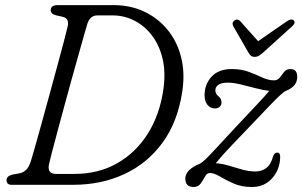

<svg xmlns="http://www.w3.org/2000/svg" viewBox="-20 -720 1178 748"><path d="M5.5 -18Q5.5 -34.5 29.5 -40L57 -45Q71 -48 81.8 -58.2Q92.5 -68.5 100.5 -93Q104 -104 115 -142.5Q126 -181 141 -235.5Q156 -290 172.5 -350.2Q189 -410.5 204 -466Q219 -521.5 229.8 -562Q240.5 -602.5 243.5 -616.5Q251 -648.5 224 -654.5L198 -660.5Q177.5 -666 177.5 -680Q177.5 -700 204.5 -700H423.5Q487.5 -700 540.8 -675.2Q594 -650.5 631.5 -605.5Q669 -560.5 685 -499.5Q701 -438.5 690.5 -366Q673 -246.5 613.8 -165Q554.5 -83.5 464.5 -41.8Q374.5 0 264.5 0H25.5Q5.5 0 5.5 -18ZM271 -42.5Q363.5 -42.5 436.2 -83.8Q509 -125 555.8 -199.2Q602.5 -273.5 616.5 -372Q626 -439 613.2 -492Q600.5 -545 571.2 -582.8Q542 -620.5 502.5 -640.2Q463 -660 419 -660H359.5Q330 -660 320 -626Q317 -616.5 308 -584.8Q299 -553 286 -507Q273 -461 258.2 -407.8Q243.5 -354.5 229 -301Q214.5 -247.5 202 -200.8Q189.5 -154 181 -121.5Q172.5 -89 170.5 -78.5Q164 -42.5 198 -42.5ZM1071.5 -106Q1070 -59 1040 -25.2Q1010 8.5 961 8.5Q921 8.5 890.5 -5Q860 -18.5 837 -32.2Q814 -46 798 -46Q786 -46 778.8 -32.5Q771.5 -19 762 -5.2Q752.5 8.5 734 8.5Q702 8.5 702 -24.5Q702 -59 759 -82.5Q767 -86.5 780 -98.8Q793 -111 820.5 -140.8Q848 -170.5 900 -226.5Q952.5 -282.5 983.2 -315Q1014 -347.5 1029 -366Q1006 -368.5 976.5 -376.2Q947 -384 918 -391Q889 -398 867.5 -398Q842 -398 830.5 -389.5Q819 -381 819 -368Q819 -362.5 821.5 -356.5Q824 -350.5 831.5 -344.5Q843 -335.5 843 -320.5Q843 -310 835.8 -303.8Q828.5 -297.5 818 -297.5Q800 -297.5 788.5 -311.2Q777 -325 777 -349.5Q777 -391.5 804.2 -421.2Q831.5 -451 883 -451Q920.5 -451 949.5 -440Q978.5 -429 1002 -418Q1025.5 -407 1047.5 -407Q1062 -407 1070.2 -418Q1078.5 -429 1087 -440Q1095.5 -451 1112 -451Q1138.5 -451 1138 -419.5Q1137.5 -384 1095 -366.5Q1087 -363.5 1071.8 -349.5Q1056.5 -335.5 1027.2 -305Q998 -274.5 948 -222Q911 -183.5 887.5 -158.8Q864 -134 848.5 -116.8Q833 -99.5 820.5 -84Q845 -82.5 871 -74.8Q897 -67 923.2 -59.5Q949.5 -52 975 -52Q999.5 -52 1017.5 -65.5Q1035.5 -79 1044.5 -112.5Q1050 -126 1060.5 -125.5Q1072.5 -125.5 1071.5 -106ZM1006.5 -516.5Q997 -508 989.2 -503.2Q981.5 -498.5 972.5 -498.5Q963 -498.5 957.5 -503Q952 -507.5 947 -516.5L889 -617.5Q881.5 -632 894 -640.5Q905.5 -648.5 916.5 -637L985.5 -559.5L1097.5 -637Q1116 -649 1124.5 -640.5Q1133 -631 1118 -617.5Z"/></svg>

Font: Fraunces 72pt S100 Light
Style: Italic
Weight: 300
Italic angle: -16°
Version: Version 1.000; ttfautohint (v1.8.3)